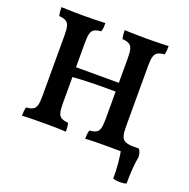

<svg xmlns="http://www.w3.org/2000/svg" viewBox="-147 -819 1114 1133"><g transform="rotate(20 410.0 -252.5)"><path d="M445 3Q445 -12 446.5 -26.5Q448 -41 452 -51Q479 -53 493.5 -61Q508 -69 513.5 -89Q519 -109 519 -146V-530Q519 -568 513.5 -587Q508 -606 493.5 -614.5Q479 -623 451 -625Q448 -635 446.5 -649.5Q445 -664 445 -679Q463 -678 487 -677.5Q511 -677 537 -676.5Q563 -676 585 -676Q607 -676 631 -676.5Q655 -677 678 -677.5Q701 -678 721 -679Q721 -664 720 -650.5Q719 -637 715 -625Q689 -623 674 -615Q659 -607 653 -587.5Q647 -568 647 -530V-146Q647 -109 653 -89Q659 -69 674 -61Q689 -53 715 -51Q719 -42 720 -27.5Q721 -13 721 3Q694 1 659 0.5Q624 0 588 0Q552 0 513 0.5Q474 1 445 3ZM48 3Q48 -12 49.5 -26.5Q51 -41 54 -51Q81 -53 96 -61Q111 -69 116.5 -89Q122 -109 122 -146V-530Q122 -568 116.5 -587Q111 -606 96 -614.5Q81 -623 54 -625Q51 -635 49.5 -649.5Q48 -664 48 -679Q66 -678 90 -677.5Q114 -677 139.5 -676.5Q165 -676 187 -676Q210 -676 234 -676.5Q258 -677 281 -677.5Q304 -678 324 -679Q324 -664 323 -650.5Q322 -637 317 -625Q291 -623 276 -615Q261 -607 255.5 -587.5Q250 -568 250 -530V-146Q250 -109 255.5 -89Q261 -69 276 -61Q291 -53 318 -51Q321 -42 322.5 -27.5Q324 -13 324 3Q296 1 261.5 0.5Q227 0 191 0Q154 0 115.5 0.5Q77 1 48 3ZM245 -313V-375H524V-320Q497 -320 460 -320Q423 -320 383.5 -319.5Q344 -319 308 -317Q272 -315 245 -313ZM681 168Q682 119 677 67.5Q672 16 662 -29L688 -51H762Q778 -32 778 -3Q772 29 768.5 72.5Q765 116 765 168Q748 174 724.5 174Q701 174 681 168Z"/></g></svg>

Font: Vollkorn SemiBold
Style: Regular
Weight: 600
Designer: Friedrich Althausen
Foundry: Friedrich Althausen
Version: Version 5.000